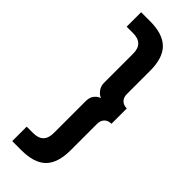

<svg xmlns="http://www.w3.org/2000/svg" viewBox="-294 -774 948 948"><g transform="rotate(45 180.0 -300.0)"><path d="M45 49H90Q162 49 162 -24V-247Q162 -273 175 -289Q188 -305 205 -310Q188 -316 175 -333.5Q162 -351 162 -373V-577Q162 -649 90 -649H45V-750H108Q196 -750 238.5 -708.5Q281 -667 281 -577V-414Q281 -391 294.5 -377.5Q308 -364 331 -364V-257Q308 -257 294.5 -243.5Q281 -230 281 -207V-24Q281 67 239.5 108.5Q198 150 108 150H45Z"/></g></svg>

Font: Golos UI Medium
Style: Regular
Weight: 500
Designer: A.Korolkova, Vitaly Kuzmin
Foundry: ParaType Ltd
Version: Version 2.000